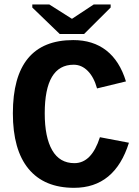

<svg xmlns="http://www.w3.org/2000/svg" viewBox="-20 -853 640 882"><path d="M185.5 -332.5Q185.5 -222.7 219.7 -163.1Q253.9 -103.5 321.8 -103.5Q400.9 -103.5 439 -222.7L572.3 -197.3Q507.3 9.8 320.3 9.8Q183.1 9.8 111.1 -77.4Q39.1 -164.6 39.1 -332.5Q39.1 -668.9 316.4 -668.9Q407.2 -668.9 468.5 -621.1Q529.8 -573.2 558.6 -479L425.8 -446.8Q411.6 -498.5 383.3 -527.1Q355 -555.7 318.4 -555.7Q185.5 -555.7 185.5 -332.5ZM366.2 -696.8H254.4L128.4 -818.4V-832.5H206.5L309.6 -767.1H311.5L410.6 -832.5H488.3V-818.4Z"/></svg>

Font: Liberation Mono
Style: Bold
Weight: 700
Monospace: yes
Designer: Steve Matteson
Foundry: Ascender Corporation
Version: Version 2.1.5